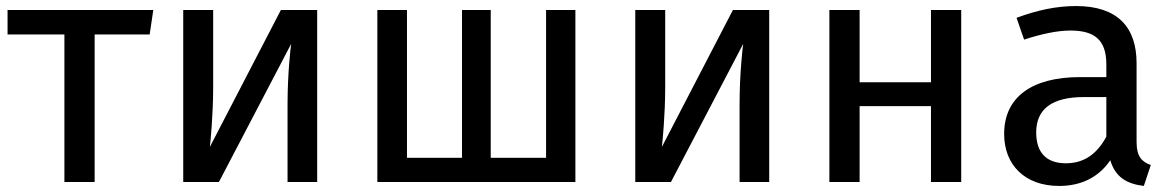

<svg xmlns="http://www.w3.org/2000/svg" viewBox="-20 -602 3880 635"><path d="M487 -569H5V-488H193V0H293V-488H475Z M1029 -569H909L674 -116C676 -130 685 -224 685 -312V-569H586V0H704L943 -457C941 -444 931 -357 931 -257V0H1029Z M1883 -569H1786V-80H1603V-569H1508V-80H1326V-569H1228V0H1883Z M2524 -569H2404L2169 -116C2171 -130 2180 -224 2180 -312V-569H2081V0H2199L2438 -457C2436 -444 2426 -357 2426 -257V0H2524Z M3059 0H3159V-569H3059V-330H2823V-569H2723V0H2823V-251H3059Z M3739 -133V-393C3739 -512 3676 -582 3539 -582C3475 -582 3412 -569 3342 -543L3367 -471C3425 -490 3478 -501 3520 -501C3599 -501 3639 -471 3639 -389V-347H3552C3393 -347 3301 -281 3301 -159C3301 -57 3369 13 3483 13C3552 13 3612 -13 3652 -72C3669 -16 3706 6 3763 13L3786 -56C3757 -67 3739 -83 3739 -133ZM3505 -62C3441 -62 3407 -97 3407 -164C3407 -242 3460 -281 3565 -281H3639V-150C3607 -91 3564 -62 3505 -62Z"/></svg>

Font: Glow Sans SC Normal Medium
Style: Regular
Weight: 600
Designer: Ryoko NISHIZUKA (kana, bopomofo & ideographs); Paul D. Hunt (Latin, Greek & Cyrillic); Sandoll Communications, Soo-young
Version: Version 0.93